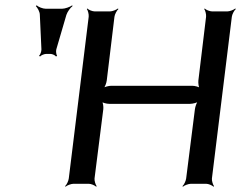

<svg xmlns="http://www.w3.org/2000/svg" viewBox="-20 -692 908 723"><path d="M778 -20 853 -629C854 -638 862 -653 868 -658L866 -660C860 -655 845 -649 836 -649H779C770 -649 755 -655 751 -660L749 -658C753 -653 757 -638 756 -629L727 -389C726 -380 728 -363 732 -358L734 -360C730 -365 713 -369 704 -369H399C390 -369 373 -365 367 -360L369 -358C375 -363 381 -380 382 -389L411 -629C412 -638 420 -653 426 -658L424 -660C418 -655 403 -649 394 -649H337C328 -649 313 -655 309 -660L307 -658C311 -653 315 -638 314 -629L239 -20C238 -11 231 4 225 9L227 11C232 6 248 0 257 0H314C323 0 337 6 342 11L344 9C340 4 335 -11 336 -20L369 -281C370 -290 368 -307 363 -312L361 -310C365 -305 382 -301 391 -301H696C705 -301 722 -305 728 -310L726 -312C721 -307 715 -290 714 -281L681 -20C680 -11 673 4 667 9L669 11C674 6 690 0 699 0H756C765 0 779 6 784 11L786 9C782 4 777 -11 778 -20ZM192 -506 230 -636C234 -648 245 -663 253 -669L252 -672C244 -666 225 -659 213 -659H153C141 -659 124 -666 118 -672L115 -669C121 -663 130 -648 130 -636L136 -506C136 -498 132 -486 127 -482L131 -479C134 -484 147 -489 154 -489H170C177 -489 188 -484 191 -479L195 -482C192 -486 190 -498 192 -506Z"/></svg>

Font: Gamestation Storm Oblique 
Style: Italic
Weight: 400
Designer: Jonas Hecksher
Foundry: Jonas Hecksher, Playtypeª, e-types AS
Version: Version 1.003